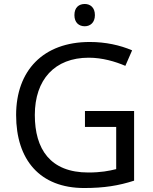

<svg xmlns="http://www.w3.org/2000/svg" viewBox="-20 -935 768 965"><path d="M406 -915C377 -915 354 -898 354 -859C354 -821 377 -803 406 -803C433 -803 457 -821 457 -859C457 -898 433 -915 406 -915ZM407 -377V-297H564V-85C528 -76 487 -68 424 -68C232 -68 155 -186 155 -357C155 -535 255 -645 426 -645C494 -645 559 -626 610 -604L644 -682C583 -708 511 -724 431 -724C197 -724 61 -580 61 -357C61 -131 181 10 403 10C503 10 577 -2 654 -27V-377Z"/></svg>

Font: Noto Sans Buginese
Style: Regular
Weight: 400
Designer: Monotype Design Team
Foundry: Monotype Imaging Inc.
Version: Version 2.002